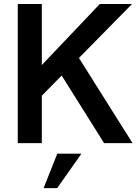

<svg xmlns="http://www.w3.org/2000/svg" viewBox="-20 -717 696 962"><path d="M644 0H501.5L289 -338.5L189.5 -237.5V0H69V-697H189.5V-391L480 -697H641.5L375.5 -426.5ZM266.5 225.5H198.5L267 53H388Z"/></svg>

Font: Acari Sans Neue
Style: Bold
Weight: 700
Designer: Alfredo Marco Pradil (font), Cristiano Sobral (main changes)
Foundry: Hanken Design Co. (font), Cristiano Sobral (main changes)
Version: Version 2.459;March 19, 2022;FontCreator 14.0.0.2808 64-bit;